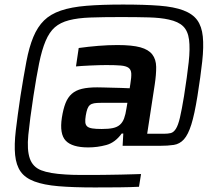

<svg xmlns="http://www.w3.org/2000/svg" viewBox="-20 -716 975 844"><path d="M396 108Q301 108 236.5 102.5Q172 97 131 81.5Q90 66 70.5 38Q51 10 46.5 -34.5Q42 -79 49.5 -143Q57 -207 70 -294Q84 -382 96 -445.5Q108 -509 126.5 -553.5Q145 -598 173.5 -626Q202 -654 247.5 -669.5Q293 -685 359.5 -690.5Q426 -696 521 -696Q616 -696 680.5 -691Q745 -686 786 -670.5Q827 -655 847 -627.5Q867 -600 871.5 -555.5Q876 -511 869 -446.5Q862 -382 848 -294Q835 -213 821 -168.5Q807 -124 788.5 -103.5Q770 -83 744 -79Q718 -75 681 -75H519L522 -129H515Q486 -89 447 -78.5Q408 -68 368 -68Q297 -68 269 -97.5Q241 -127 252 -199Q258 -237 268 -262.5Q278 -288 295.5 -303.5Q313 -319 340 -325.5Q367 -332 407 -332Q418 -332 435 -331.5Q452 -331 472 -330.5Q492 -330 512.5 -329.5Q533 -329 550 -328L553 -347Q558 -377 557 -393.5Q556 -410 545 -418Q534 -426 510.5 -428Q487 -430 447 -430Q435 -430 415.5 -429.5Q396 -429 376 -428Q356 -427 339 -426Q322 -425 314 -424L326 -505Q369 -511 412.5 -514.5Q456 -518 496 -518Q561 -518 597 -508Q633 -498 649.5 -476.5Q666 -455 666.5 -422Q667 -389 660 -343L627 -128H700Q718 -128 730.5 -131Q743 -134 753 -149.5Q763 -165 771 -199Q779 -233 789 -294Q803 -383 809.5 -443Q816 -503 811 -541.5Q806 -580 785 -600.5Q764 -621 722 -630Q687 -638 635 -639.5Q583 -641 511 -641Q433 -641 377.5 -639Q322 -637 283.5 -627Q245 -617 221 -596Q197 -575 180.5 -536Q164 -497 152 -438Q140 -379 127 -294Q111 -189 104.5 -123Q98 -57 111 -19.5Q124 18 161 32.5Q198 47 268 51Q297 53 330.5 53Q364 53 405 53Q420 53 450 52.5Q480 52 511 51.5Q542 51 567.5 50Q593 49 600 49L591 105Q552 107 504 107.5Q456 108 396 108ZM427 -149Q457 -149 476 -153Q495 -157 507 -167.5Q519 -178 525.5 -195.5Q532 -213 536 -240L540 -264H424Q405 -264 393.5 -262Q382 -260 375 -254Q368 -248 364 -237Q360 -226 357 -208Q354 -190 355 -178.5Q356 -167 363 -160.5Q370 -154 385.5 -151.5Q401 -149 427 -149Z"/></svg>

Font: Azeri Sans SemiBold
Style: Italic
Weight: 600
Designer: Hector Gatti & Omnibus-Type (original fonts) / Cristiano Sobral (main changes and remastering)
Foundry: Omnibus-Type
Version: Version 0.07;August 21, 2020;FontCreator 13.0.0.2681 64-bit;